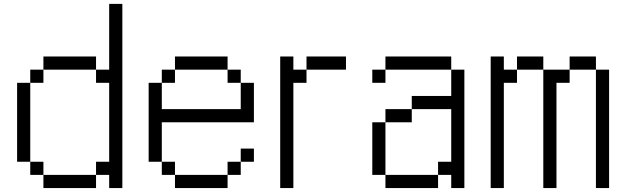

<svg xmlns="http://www.w3.org/2000/svg" viewBox="-20 -953 3173 973"><path d="M600 -933.3V0H533.3V-66.7H466.7V-133.3H533.3V-533.3H466.7V-600H533.3V-933.3ZM133.3 -133.3H66.7V-533.3H133.3ZM133.3 -66.7V-133.3H200V-66.7ZM133.3 -533.3V-600H200V-533.3ZM200 -66.7H466.7V0H200ZM200 -600V-666.7H466.7V-600Z M1266.7 -133.3H1200V-200H1266.7ZM1266.7 -333.3H800V-133.3H733.3V-533.3H800V-400H1200V-533.3H1266.7ZM800 -133.3H866.7V-66.7H800ZM800 -533.3V-600H866.7V-533.3ZM1200 -133.3V-66.7H1133.3V-133.3ZM1200 -600V-533.3H1133.3V-600ZM866.7 -66.7H1133.3V0H866.7ZM866.7 -600V-666.7H1133.3V-600Z M1400 0V-666.7H1466.7V-600H1533.3V-533.3H1466.7V0ZM1733.3 -666.7V-600H1533.3V-666.7Z M1933.3 -66.7H1866.7V-333.3H1933.3ZM1933.3 0V-66.7H2200V0ZM1933.3 -333.3V-400H2066.7V-333.3ZM1933.3 -600V-666.7H2266.7V-600ZM1933.3 -533.3H1866.7V-600H1933.3ZM2066.7 -400V-466.7H2266.7V-600H2333.3V0H2266.7V-66.7H2200V-133.3H2266.7V-400Z M3000 0V-600H3066.7V0ZM2466.7 0V-666.7H2533.3V-600H2600V-533.3H2533.3V0ZM3000 -666.7V-600H2866.7V-666.7ZM2600 -600V-666.7H2733.3V-600ZM2733.3 0V-600H2866.7V-533.3H2800V0Z"/></svg>

Font: Galmuri14 Regular
Style: Regular
Weight: 400
Designer: Lee Minseo (quiple)
Version: Version 2.399;hotconv 1.1.1;makeotfexe 2.6.0 DEVELOPMENT